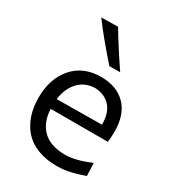

<svg xmlns="http://www.w3.org/2000/svg" viewBox="-189 -884 906 1001"><g transform="rotate(30 263.5 -383.5)"><path d="M352.1 -578.1 287.6 -577.1Q185.5 -692.4 124 -775.9L224.1 -777.8Q278.8 -686 352.1 -578.1ZM481.9 -294.4Q481.9 -257.3 478 -231.4H133.8Q137.7 -150.4 184.1 -106Q230.5 -61.5 317.9 -61.5Q380.9 -61.5 469.2 -99.6L472.7 -22.5Q471.2 -22 457.5 -17.6Q443.8 -13.2 439.7 -11.7Q435.5 -10.3 422.1 -6.3Q408.7 -2.4 401.4 -0.7Q394 1 380.9 3.9Q367.7 6.8 357.7 8.1Q347.7 9.3 335 10.3Q322.3 11.2 310.1 11.2Q244.6 11.2 194.3 -8.3Q144 -27.8 112.8 -63.2Q81.5 -98.6 65.7 -146Q49.8 -193.4 49.8 -251Q49.8 -365.2 111.6 -436.3Q173.3 -507.3 279.3 -507.3Q374.5 -507.3 428.2 -452.1Q481.9 -397 481.9 -294.4ZM280.3 -441.4Q220.2 -439.5 182.1 -398.4Q144 -357.4 135.7 -291L406.7 -293.5V-296.9Q406.7 -365.2 372.6 -402.1Q338.4 -439 280.3 -441.4Z"/></g></svg>

Font: Commissioner Flair
Style: Regular
Weight: 400
Designer: Kostas Bartsokas
Foundry: Kostas Bartsokas
Version: Version 1.000